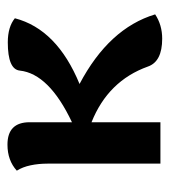

<svg xmlns="http://www.w3.org/2000/svg" viewBox="11 -476 469 532"><g transform="rotate(-90 246.0 -209.5)"><path d="M173.8 -245.1Q308.1 -308.6 316.9 -389.6Q320.3 -422.9 395 -422.9Q438 -422.9 461.9 -403.3Q431.6 -286.6 279.8 -224.1Q434.1 -142.6 472.7 -14.6Q443.4 4.9 405.3 4.9Q341.8 4.9 328.1 -34.7Q288.6 -145 173.8 -190.9V0H59.1V-313Q59.1 -337.9 54.4 -359.9Q49.8 -381.8 39.6 -397.9Q67.9 -423.8 111.8 -423.8Q173.8 -423.8 173.8 -362.3Z"/></g></svg>

Font: ALMAS
Style: Bold
Weight: 700
Designer: ALMAS Font/ by Husham Jawad Kadhim, derived from the Bainsely font by/ Paul James MIller
Foundry: High-Logic / Made with FontCreator
Version: Version 1.411;September 19, 2021;FontCreator 14.0.0.2814 32-